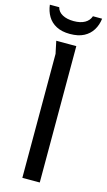

<svg xmlns="http://www.w3.org/2000/svg" viewBox="-143 -944 551 990"><g transform="rotate(15 132.5 -449.5)"><path d="M73 -728H180V0H87V-662Q87 -663 83.5 -678Q80 -693 77 -709Q74 -725 73 -728ZM272 -899Q268 -865 251.5 -838Q235 -811 205.5 -795.5Q176 -780 131 -780Q88 -780 58.5 -795.5Q29 -811 13 -838Q-3 -865 -7 -899H43Q49 -875 73 -862Q97 -849 133 -849Q169 -849 192 -862Q215 -875 223 -899Z"/></g></svg>

Font: Rosario Light
Style: Regular
Weight: 400
Version: Version 1.101; ttfautohint (v1.8.1.43-b0c9)